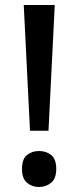

<svg xmlns="http://www.w3.org/2000/svg" viewBox="-20 -734 314 768"><path d="M174 -211H100L75 -714H199ZM68 -58Q68 -98 88 -114Q108 -130 136 -130Q164 -130 184.5 -114Q205 -98 205 -58Q205 -20 184.5 -3Q164 14 136 14Q108 14 88 -3Q68 -20 68 -58Z"/></svg>

Font: Noto Sans Tai Tham Medium
Style: Regular
Weight: 500
Designer: Monotype Design Team 2013. Revised by David WIlliams 2020
Foundry: Monotype Imaging Inc.
Version: Version 2.002; ttfautohint (v1.8.4.7-5d5b)